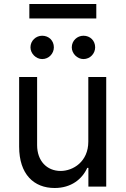

<svg xmlns="http://www.w3.org/2000/svg" viewBox="-20 -929 625 956"><path d="M419.7 -223.7C419.7 -123.9 343.8 -77.8 282 -77.8C213.4 -77.8 164.8 -127.8 164.8 -206.3V-545.5H75.3V-198.9C75.3 -60.7 149.1 7.1 252.1 7.1C334.5 7.1 388.8 -36.9 414.4 -93H420.1V0H508.9V-545.5H419.7ZM126.1 -837H459.5V-909.1H126.1ZM131.7 -693.2C131.7 -662.6 159.1 -634.9 190 -634.9C223.4 -634.9 248.2 -662.6 248.2 -693.2C248.2 -726.6 223.4 -751.1 190 -751.1C159.1 -751.1 131.7 -726.6 131.7 -693.2ZM337.4 -693.2C337.4 -662.6 364.7 -634.9 395.6 -634.9C429 -634.9 453.8 -662.6 453.8 -693.2C453.8 -726.6 429 -751.1 395.6 -751.1C364.7 -751.1 337.4 -726.6 337.4 -693.2Z"/></svg>

Font: Margiela Sans Text
Style: Regular
Weight: 400
Designer: Stefan Endress, Andreas Faust
Version: Version 1.100;FEAKit 1.0